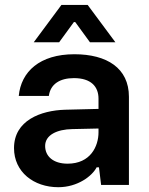

<svg xmlns="http://www.w3.org/2000/svg" viewBox="-20 -760 611 789"><path d="M219.7 9.3C298.8 9.3 358.9 -36.6 377 -72.3H386.7L395.5 0H509.8V-362.3C509.8 -480 419.4 -537.1 285.6 -537.1C143.1 -537.1 66.4 -465.3 57.1 -365.7H180.7C187 -414.1 225.6 -439 283.7 -439C354 -439 384.8 -404.3 384.8 -354.5V-312.5L247.6 -309.1C147.5 -306.2 37.6 -265.1 37.6 -151.4C37.6 -53.2 118.7 9.3 219.7 9.3ZM118.7 -586.4H223.1L283.7 -669.4H289.1L349.6 -586.4H454.1L340.3 -739.7H232.4ZM165.5 -160.2C165.5 -205.6 214.8 -228.5 277.3 -229.5L384.8 -231.9V-216.3C384.8 -159.2 352.1 -87.4 257.8 -87.4C198.2 -87.4 165.5 -118.2 165.5 -160.2Z"/></svg>

Font: Wand UI Pro Bold
Style: Regular
Weight: 700
Designer: Andreas Faust
Version: Version 1.003;FEAKit 1.0